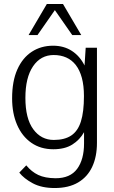

<svg xmlns="http://www.w3.org/2000/svg" viewBox="-20 -740 573 967"><path d="M255.4 207Q189.5 207 145 183.1Q100.6 159.2 77.1 129.4L112.3 92.8Q138.7 125 172.6 141.1Q206.5 157.2 259.8 157.7Q333.5 157.7 368.4 110.6Q403.3 63.5 403.3 -18.1V-74.2Q381.8 -35.6 344.2 -12Q306.6 11.7 248.5 11.7Q184.6 11.7 137.9 -20.8Q91.3 -53.2 66.2 -111.1Q41 -168.9 41 -244.6Q41 -331.5 67.4 -390.4Q93.8 -449.2 140.4 -479.5Q187 -509.8 247.1 -509.8Q301.8 -509.8 342 -483.6Q382.3 -457.5 405.8 -410.2L411.6 -499.5H468.3V-20.5Q468.3 49.3 444.3 100.3Q420.4 151.4 373 179.2Q325.7 207 255.4 207ZM251 -35.2Q305.2 -35.2 338.6 -57.4Q372.1 -79.6 387.5 -128.2Q402.8 -176.8 402.8 -255.9Q402.8 -308.6 392.3 -347.7Q381.8 -386.7 361.8 -412.4Q341.8 -438 313.7 -450.4Q285.6 -462.9 250.5 -462.9Q185.1 -462.9 146.5 -406.2Q107.9 -349.6 107.9 -247.1Q107.9 -143.1 147.5 -89.1Q187 -35.2 251 -35.2ZM124 -563.5 215.8 -719.7H297.4L389.2 -563.5H343.8L256.3 -689L168.9 -563.5Z"/></svg>

Font: Pontano Sans Light
Style: Regular
Weight: 300
Designer: Vernon Adams
Foundry: Vernon Adams
Version: Version 2.001